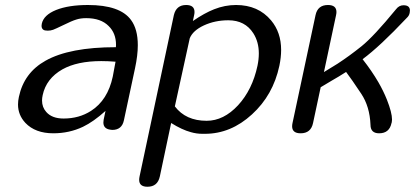

<svg xmlns="http://www.w3.org/2000/svg" viewBox="-20 -520 1619 749"><path d="M335 -87.4Q400.4 -129.4 419.9 -221.2L430.7 -279.3Q401.4 -281.7 375 -281.7Q281.2 -281.7 223.6 -249.5Q160.2 -213.4 146.5 -148.9Q144 -137.7 144 -127.9Q144 -101.6 160.6 -83Q183.1 -57.6 228 -57.6Q288.6 -57.6 335 -87.4ZM491.2 -441.9Q517.6 -406.2 517.6 -343.8Q517.6 -304.2 506.8 -253.9L463.4 -50.8Q455.6 -13.2 418 -13.2L409.7 -14.2Q383.3 -18.1 383.3 -42Q383.3 -46.9 384.3 -52.7L391.6 -87.4Q345.2 -45.4 303.7 -25.4Q250 0 188 0Q117.7 0 79.1 -40.5Q50.3 -71.3 50.3 -112.3Q50.3 -126.5 53.7 -142.1Q73.7 -236.3 157.7 -283.2Q251.5 -335.9 432.1 -335.9Q432.6 -340.3 432.6 -344.7Q432.6 -390.6 403.8 -418.5Q373.5 -449.2 316.4 -449.2Q294.4 -449.2 277.8 -443.8Q261.2 -439 225.6 -421.4Q196.3 -407.2 187 -403.8Q177.2 -400.4 166.5 -400.4Q154.3 -400.4 149.4 -403.8Q142.1 -408.7 142.1 -419.4Q142.1 -423.3 143.1 -427.7Q150.4 -461.4 198.7 -481Q247.6 -500.5 323.2 -500.5Q448.7 -500.5 491.2 -441.9Z M908.7 -109.4Q964.4 -169.9 984.4 -263.2Q989.7 -288.6 989.7 -311.5Q989.7 -356.4 968.3 -390.1Q936 -440.9 870.6 -440.9Q818.8 -440.9 775.4 -420.9Q732.4 -400.9 720.2 -370.6L662.1 -105Q704.6 -48.8 786.1 -48.8Q852.5 -48.8 908.7 -109.4ZM1037.6 -440.4Q1076.7 -393.6 1076.7 -325.2Q1076.7 -295.9 1069.8 -263.2Q1045.4 -148.9 962.9 -73.7Q880.4 2 779.3 2H769.5Q746.6 2 724.6 -4.4Q689.9 -13.7 647.9 -40L647.5 -39.6L603.5 168.5Q594.7 208.5 555.2 208.5Q522.9 208.5 522.9 181.6Q522.9 175.8 524.4 168.5L658.2 -460.9Q667.5 -500.5 706.1 -500.5Q738.8 -500.5 738.8 -473.1Q738.8 -467.3 737.3 -460.9L732.4 -438Q777.8 -469.2 815.4 -483.9Q857.4 -500.5 900.9 -500.5Q987.3 -500.5 1037.6 -440.4Z M1507.3 -40Q1499 0 1459 0Q1425.3 0 1425.3 -33.2Q1422.4 -104.5 1389.2 -154.3Q1351.6 -210.9 1330.1 -239.3Q1300.3 -220.2 1274.4 -205.6Q1243.2 -186.5 1231 -179.7L1201.2 -40Q1192.9 0 1152.8 0Q1119.6 0 1119.6 -27.3Q1119.6 -33.2 1121.1 -40L1210.9 -460.9Q1219.2 -500.5 1259.3 -500.5Q1292.5 -500.5 1292.5 -473.1Q1292.5 -467.8 1291 -460.9L1243.7 -238.8Q1266.6 -252.4 1296.9 -271.5Q1343.3 -301.8 1390.6 -339.8Q1438 -377.9 1524.9 -483.9Q1536.6 -499.5 1554.2 -499.5Q1579.1 -499.5 1579.1 -479Q1579.1 -475.1 1578.1 -469.7Q1576.2 -458.5 1566.4 -449.7Q1461.9 -338.9 1394.5 -289.1Q1430.2 -243.7 1456.1 -199.2Q1475.6 -165.5 1489.3 -131.3Q1509.3 -80.6 1509.3 -53.7Q1509.3 -47.9 1508.3 -43Z"/></svg>

Font: inglobal
Style: Italic
Weight: 400
Italic angle: -12°
Designer: Andrey Kochetov, Denis Davydov, Evgeny Yurtaev
Foundry: inglobal
Version: Version 1.00 September 25, 2014, initial release